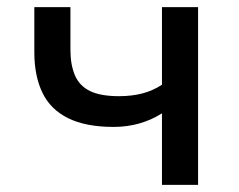

<svg xmlns="http://www.w3.org/2000/svg" viewBox="-20 -517 669 537"><path d="M433 0V-200Q403 -181 369 -171.5Q335 -162 298 -162Q220 -162 170.5 -186.5Q121 -211 98.5 -258Q76 -305 76 -371V-497H177V-377Q177 -336 189.5 -306.5Q202 -277 231.5 -262.5Q261 -248 313 -248Q348 -248 377.5 -255.5Q407 -263 433 -280V-497H534V0Z"/></svg>

Font: Nunito Sans 7pt Medium
Style: Regular
Weight: 500
Designer: Vernon Adams
Foundry: Vernon Adams
Version: Version 3.101;gftools[0.9.27]